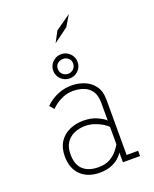

<svg xmlns="http://www.w3.org/2000/svg" viewBox="-165 -992 880 1095"><g transform="rotate(-20 275.0 -444.5)"><path d="M248.5 11Q176 11 133.5 -30.2Q91 -71.5 91 -145Q91 -197.5 114 -232Q137 -266.5 175.2 -283.5Q213.5 -300.5 258.5 -300.5Q307 -300.5 342.5 -284Q378 -267.5 391 -253.5V-360.5Q391 -406.5 372.8 -432.5Q354.5 -458.5 324.8 -469.2Q295 -480 261 -480Q230.5 -480 203.8 -469.2Q177 -458.5 157.2 -444Q137.5 -429.5 128.5 -419L105.5 -445.5Q117 -458 139.5 -473.5Q162 -489 194 -500.5Q226 -512 266 -512Q305 -512 341.5 -497.5Q378 -483 401.5 -451.2Q425 -419.5 425 -368V-32H495V0H391V-60Q384.5 -46.5 366.2 -29.8Q348 -13 318.5 -1Q289 11 248.5 11ZM252 -21Q294.5 -21 322.8 -37.5Q351 -54 367.5 -75Q384 -96 391 -109V-214Q381.5 -225.5 361 -238Q340.5 -250.5 313.8 -259.5Q287 -268.5 259 -268.5Q223.5 -268.5 193.2 -255.8Q163 -243 144.2 -215.8Q125.5 -188.5 125.5 -145Q125.5 -82 158.5 -51.5Q191.5 -21 252 -21ZM271 -553Q240 -553 218 -574.2Q196 -595.5 196 -627Q196 -657 218 -678.5Q240 -700 271 -700Q300 -700 322 -678.5Q344 -657 344 -627Q344 -595.5 322 -574.2Q300 -553 271 -553ZM271 -581Q289.5 -581 303.2 -593.8Q317 -606.5 317 -628Q317 -647 303.2 -659Q289.5 -671 271 -671Q251.5 -671 237.8 -659Q224 -647 224 -628Q224 -606.5 237.8 -593.8Q251.5 -581 271 -581ZM262.5 -769 297 -834.5 390.5 -900 351 -834.5Z"/></g></svg>

Font: Trispace SemiCondensed Thin
Style: Regular
Weight: 100
Width: 4
Designer: Tyler Finck
Foundry: Etcetera Type Company
Version: Version 1.210; ttfautohint (v1.8.3)